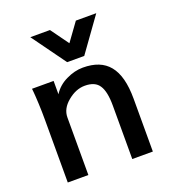

<svg xmlns="http://www.w3.org/2000/svg" viewBox="-135 -852 873 959"><g transform="rotate(-20 301.5 -373.0)"><path d="M170.9 0V-305.7C170.9 -336.9 185.5 -364.7 214.8 -388.7C244.1 -413.1 274.4 -425.3 306.2 -425.3C342.8 -425.3 368.2 -414.1 382.3 -391.6C397 -369.6 404.3 -333.5 404.3 -284.2V0H513.7V-280.8C513.7 -442.9 451.7 -513.7 328.1 -513.7C298.3 -513.7 268.6 -506.3 238.8 -491.7C209 -477.5 185.5 -457 168.5 -430.2V-501H53.7L55.7 -481C57.1 -467.8 58.1 -446.8 59.6 -418.5C61 -390.1 61.5 -360.8 61.5 -330.6V0ZM355 -565.9 484.4 -746.1H376L307.1 -650.9L238.3 -746.1H133.8L264.2 -565.9Z"/></g></svg>

Font: Ride SemiBold
Style: Regular
Weight: 600
Version: Version 3.000